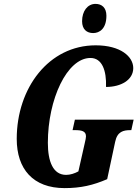

<svg xmlns="http://www.w3.org/2000/svg" viewBox="-20 -957 721 987"><path d="M459 -787C491 -787 527 -809 527 -876C527 -918 503 -937 471 -937C430 -937 402 -900 402 -848C402 -806 426 -787 459 -787ZM312 10C396 10 459 -5 531 -36L572 -228C583 -281 614 -288 651 -288H655L667 -342H365L353 -288H366C400 -288 422 -283 422 -256C422 -250 420 -238 415 -218L383 -76C365 -66 342 -58 320 -58C253 -58 226 -126 226 -223C226 -446 324 -659 445 -659C505 -659 528 -594 525 -510C602 -510 665 -546 665 -607C665 -666 600 -724 472 -724C231 -724 66 -505 66 -243C66 -88 150 10 312 10Z"/></svg>

Font: Noto Serif Condensed Extra
Style: Italic
Weight: 800
Width: 3
Italic angle: -12°
Designer: Monotype Design Team
Foundry: Monotype Imaging Inc.
Version: Version 1.901